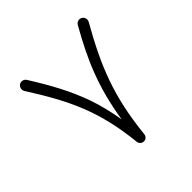

<svg xmlns="http://www.w3.org/2000/svg" viewBox="-167 -757 929 929"><g transform="rotate(-45 297.5 -292.5)"><path d="M78.1 -592.8C65.9 -584.5 61.5 -567.9 69.8 -554.7C190.4 -364.3 255.4 -231.9 280.3 3.4C281.7 17.6 293.9 27.3 307.6 26.9C321.3 26.9 330.6 15.6 332 3.4C356.9 -234.4 416 -377 525.9 -570.8C533.2 -584 528.8 -600.6 515.6 -608.4C502.4 -615.7 485.8 -611.3 478.5 -598.1C390.6 -442.9 335.9 -318.4 305.2 -124.5C294.9 -187.5 280.8 -244.6 263.2 -294.9C227.5 -396 178.7 -484.4 116.2 -584C107.9 -597.2 91.3 -600.6 78.1 -592.8Z"/></g></svg>

Font: Mikhak Light
Style: Regular
Weight: 300
Designer: Amin Abedi
Version: Version 3.2